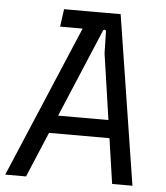

<svg xmlns="http://www.w3.org/2000/svg" viewBox="-66 -746 683 791"><g transform="rotate(5 275.5 -350.0)"><path d="M-15 0 281 -700H401L511 0H427L349 -534L347 -623Q347 -629 341.5 -630Q336 -631 334 -625L71 0ZM119 -187 152 -261H418L429 -187ZM157 -627 167 -700H308L301 -627Z"/></g></svg>

Font: Finlandica
Style: Italic
Weight: 400
Italic angle: -8°
Designer: Niklas Ekholm, Juho Hiilivirta, Jaakko Suomalainen
Foundry: Helsinki Type Studio
Version: Version 1.064